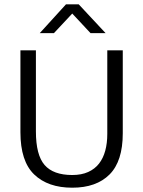

<svg xmlns="http://www.w3.org/2000/svg" viewBox="-20 -864 666 893"><path d="M75 -630H147V-253Q147 -143 187.5 -96.5Q228 -50 316 -50Q359 -50 390 -64Q421 -78 440.5 -103Q460 -128 469.5 -163Q479 -198 479 -241V-630H551V-244Q551 -114 489.5 -52.5Q428 9 316 9Q203 9 139 -52.5Q75 -114 75 -249ZM287 -844H346L471 -710H401L316 -801L231 -710H165Z"/></svg>

Font: Ek Mukta Light
Style: Regular
Weight: 300
Designer: Girish Dalvi and Yashodeep Gholap
Foundry: Ek Type
Version: Version 2.538;PS 1.002;hotconv 16.6.51;makeotf.lib2.5.65220;